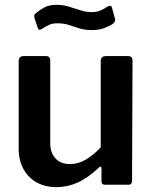

<svg xmlns="http://www.w3.org/2000/svg" viewBox="-20 -761 628 791"><path d="M268 -85Q303 -85 334.5 -104Q366 -123 395 -154V-510Q395 -530 418 -530H508Q526 -530 526 -511L524 -16Q524 0 510 0H412Q398 0 398 -15V-68Q398 -73 395.5 -74.5Q393 -76 388 -71Q341 -27 299 -8.5Q257 10 212 10Q167 10 132 -9Q97 -28 77 -64Q57 -100 57 -148V-509Q57 -530 78 -530H170Q187 -530 187 -511V-170Q187 -132 208.5 -108.5Q230 -85 268 -85ZM444 -662Q430 -653 408.5 -645Q387 -637 358 -637Q330 -637 307.5 -644Q285 -651 264 -658Q243 -665 217 -665Q196 -665 182 -658.5Q168 -652 153 -642Q146 -638 142 -638.5Q138 -639 135 -648L122 -686Q121 -692 121 -696.5Q121 -701 128 -707Q145 -721 164 -731Q183 -741 213 -741Q240 -741 264.5 -733.5Q289 -726 312 -718.5Q335 -711 358 -711Q379 -711 394.5 -718Q410 -725 423 -734Q430 -738 435 -737Q440 -736 442 -727L454 -683Q457 -672 444 -662Z"/></svg>

Font: Libre Franklin Thin SemiBold
Style: Regular
Weight: 600
Version: Version 3.000